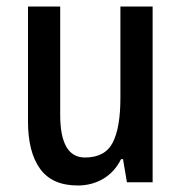

<svg xmlns="http://www.w3.org/2000/svg" viewBox="-20 -560 557 590"><path d="M449 -540V0H370L358 -71H352Q332 -31 297 -10.5Q262 10 219 10Q140 10 103 -41.5Q66 -93 66 -187V-540H165V-207Q165 -76 241 -76Q303 -76 326.5 -122Q350 -168 350 -259V-540Z"/></svg>

Font: Noto Sans Arabic UI Cn Md
Style: Regular
Weight: 500
Width: 3
Designer: Monotype Design Team, Nadine Chahine and Nizar Qandah
Foundry: Monotype Imaging Inc.
Version: Version 2.010; ttfautohint (v1.8.4.7-5d5b)